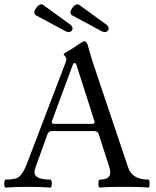

<svg xmlns="http://www.w3.org/2000/svg" viewBox="-22 -869 725 893"><path d="M0 0ZM473.1 -754.4Q477.5 -751 480.5 -745.8Q483.4 -740.7 483.4 -735.4Q483.4 -729 477.8 -724.4Q472.2 -719.7 465.3 -719.7Q458.5 -719.7 450.2 -724.1L313 -797.9Q310.1 -798.8 307.9 -802.5Q305.7 -806.2 305.7 -810.5Q305.7 -819.3 313 -830.3Q320.3 -841.3 327.1 -845.2Q334 -849.1 338.4 -849.1Q342.3 -849.1 345.7 -846.7ZM305.2 -754.4Q309.6 -751 312.5 -745.8Q315.4 -740.7 315.4 -735.4Q315.4 -729 309.8 -724.4Q304.2 -719.7 297.4 -719.7Q290.5 -719.7 282.2 -724.1L145 -797.9Q142.1 -798.8 139.9 -802.5Q137.7 -806.2 137.7 -810.5Q137.7 -819.3 145 -830.3Q152.3 -841.3 159.2 -845.2Q166 -849.1 170.4 -849.1Q174.3 -849.1 177.7 -846.7ZM573.7 -90.8Q592.8 -33.7 667.5 -33.7Q673.8 -33.7 673.8 -15.1Q673.8 3.4 667.5 3.4Q631.8 0 554.7 0Q477.5 0 442.4 3.4Q435.5 3.4 435.5 -15.1Q435.5 -33.7 442.4 -33.7Q490.7 -33.7 490.7 -66.9Q490.7 -78.1 486.8 -90.8L437.5 -243.7Q433.1 -259.3 416 -259.3H217.3Q203.6 -259.3 197.8 -242.2L142.6 -88.9Q138.2 -78.1 138.2 -69.3Q138.2 -33.7 211.9 -33.7Q218.8 -33.7 218.8 -15.1Q218.8 3.4 211.9 3.4Q170.4 0 107.9 0Q45.4 0 4.4 3.4Q-2.4 3.4 -2.2 -15.1Q-2 -33.7 4.4 -33.7Q51.8 -33.7 67.4 -47.4Q83 -61 99.6 -98.1L283.7 -580.1Q286.6 -588.4 286.6 -594.7Q286.6 -601.1 280.3 -607.7Q273.9 -614.3 273.9 -617.2Q273.9 -620.1 293.2 -630.6Q312.5 -641.1 338.4 -659.2Q364.3 -677.2 370.1 -677.2Q381.3 -677.2 387.2 -655.8Q399.9 -608.4 411.1 -574.7ZM405.8 -293Q418 -293 418 -300.8Q418 -303.2 417 -306.2L334 -565.9Q331.1 -575.7 325.2 -575.7Q319.3 -575.7 315.9 -565.9L219.7 -306.2Q218.8 -303.7 218.8 -300.8Q218.8 -293 230.5 -293Z"/></svg>

Font: Junicode
Style: Regular
Weight: 400
Designer: Peter S. Baker
Foundry: Briery Creek Software
Version: Version 0.7.2